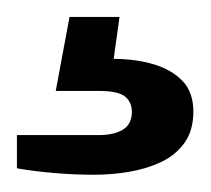

<svg xmlns="http://www.w3.org/2000/svg" viewBox="-20 -31 249 227"><path d="M91.4 175.6Q68.6 175.6 44.6 173.6Q20.6 171.6 0 168V128.7H96.6Q115.2 128.7 125.6 122.1Q135.9 115.5 135.9 101.5Q135.9 89.5 127.6 83Q119.4 76.5 96.8 76.5H45.9L62.2 -11H121.3L114.4 38.6Q140.4 38.7 161.7 45Q183 51.4 195.8 64.7Q208.6 78 208.6 101Q208.6 123.2 198.1 137.9Q187.6 152.5 170.6 160.5Q153.6 168.6 132.9 172.1Q112.3 175.6 91.4 175.6Z"/></svg>

Font: Archivo SemiBold
Style: Regular
Weight: 600
Designer: Hector Gatti
Foundry: Omnibus-Type
Version: Version 2.001